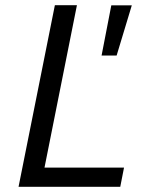

<svg xmlns="http://www.w3.org/2000/svg" viewBox="-20 -720 560 740"><path d="M191.5 -700H276.5L151.5 -74H458L443.5 0H51.5ZM371.5 -506 409 -699.5H488L429.5 -506Z"/></svg>

Font: Argentum Sans Light
Style: Italic
Weight: 300
Italic angle: -11.3°
Designer: Julieta Ulanovsky (font), Owen Earl (portions from Jones font), Cristiano Sobral (main changes and remaster)
Foundry: Julieta Ulanovsky (font), Owen Earl (portions from Jones font), Cristiano Sobral (main changes and remaster)
Version: Version 3.127